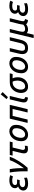

<svg xmlns="http://www.w3.org/2000/svg" viewBox="2279 -3105 1003 5601"><g transform="rotate(-90 2780.5 -304.5)"><path d="M222 13Q158 13 113.5 -4.5Q69 -22 46 -53Q23 -84 23 -127Q23 -159 37 -189.5Q51 -220 78.5 -243.5Q106 -267 143 -278Q119 -290 105 -314.5Q91 -339 91 -369Q91 -404 106.5 -434.5Q122 -465 152.5 -487Q183 -509 226.5 -521Q270 -533 326 -533Q367 -533 405 -526Q443 -519 472 -506L434 -428Q412 -438 380 -444Q348 -450 315 -450Q280 -450 250.5 -442.5Q221 -435 202.5 -416Q184 -397 184 -364Q184 -337 200.5 -322.5Q217 -308 259 -308H345L327 -233H251Q208 -233 179 -219.5Q150 -206 135.5 -185.5Q121 -165 121 -141Q121 -107 150 -89.5Q179 -72 234 -72Q265 -72 296.5 -76.5Q328 -81 353.5 -88.5Q379 -96 392 -104L400 -21Q378 -10 349 -2.5Q320 5 287 9Q254 13 222 13Z M582 0Q585 -56 584 -122Q583 -188 579 -257.5Q575 -327 567.5 -394Q560 -461 549 -521H648Q666 -419 672.5 -311.5Q679 -204 674 -108Q725 -176 771 -247.5Q817 -319 852 -388.5Q887 -458 908 -521H1010Q987 -454 952.5 -385Q918 -316 876 -249Q834 -182 785.5 -119Q737 -56 686 0Z M1237 9Q1195 9 1165.5 -3Q1136 -15 1121.5 -40.5Q1107 -66 1107 -105Q1107 -126 1111 -151Q1115 -176 1122 -203L1179 -438H1041L1061 -521H1451L1431 -438H1278L1216 -184Q1213 -171 1210.5 -158Q1208 -145 1208 -133Q1208 -103 1224.5 -89.5Q1241 -76 1270 -76Q1285 -76 1300 -78Q1315 -80 1330 -85L1323 -2Q1301 3 1279.5 6Q1258 9 1237 9Z M1649 13Q1594 13 1551.5 -10Q1509 -33 1485.5 -76Q1462 -119 1462 -179Q1462 -259 1485.5 -324Q1509 -389 1549 -435.5Q1589 -482 1641.5 -507.5Q1694 -533 1752 -533Q1808 -533 1850 -510Q1892 -487 1915.5 -444.5Q1939 -402 1939 -342Q1939 -262 1916 -196.5Q1893 -131 1853 -84.5Q1813 -38 1760.5 -12.5Q1708 13 1649 13ZM1657 -73Q1685 -73 1711.5 -85Q1738 -97 1761.5 -119.5Q1785 -142 1802.5 -174Q1820 -206 1830.5 -246Q1841 -286 1841 -333Q1841 -388 1814.5 -417.5Q1788 -447 1744 -447Q1716 -447 1689.5 -435Q1663 -423 1639.5 -400.5Q1616 -378 1598.5 -346Q1581 -314 1571 -274Q1561 -234 1561 -187Q1561 -132 1587 -102.5Q1613 -73 1657 -73Z M1995 0 2120 -521H2522L2397 0H2299L2403 -438H2199L2094 0Z M2734 10Q2685 7 2654 -6.5Q2623 -20 2608 -45.5Q2593 -71 2593 -110Q2593 -132 2597.5 -157Q2602 -182 2608 -209L2683 -521H2782L2702 -190Q2699 -173 2696 -158Q2693 -143 2693 -129Q2693 -106 2706 -89.5Q2719 -73 2754 -66ZM2747 -575 2689 -614 2830 -786 2895 -730Z M3054 13Q2994 13 2952.5 -12.5Q2911 -38 2890 -83.5Q2869 -129 2869 -193Q2869 -249 2888.5 -307Q2908 -365 2947 -413.5Q2986 -462 3044.5 -491.5Q3103 -521 3181 -521H3442L3422 -438H3295Q3312 -404 3320 -369Q3328 -334 3328 -296Q3328 -220 3305 -162Q3282 -104 3243 -65.5Q3204 -27 3155 -7Q3106 13 3054 13ZM3060 -73Q3103 -73 3135 -92.5Q3167 -112 3188 -145Q3209 -178 3219.5 -220Q3230 -262 3230 -307Q3230 -344 3222 -377Q3214 -410 3198 -438H3174Q3123 -438 3084 -416Q3045 -394 3019 -358.5Q2993 -323 2980 -282Q2967 -241 2967 -201Q2967 -166 2976 -137Q2985 -108 3005.5 -90.5Q3026 -73 3060 -73Z M3631 13Q3576 13 3533.5 -10Q3491 -33 3467.5 -76Q3444 -119 3444 -179Q3444 -259 3467.5 -324Q3491 -389 3531 -435.5Q3571 -482 3623.5 -507.5Q3676 -533 3734 -533Q3790 -533 3832 -510Q3874 -487 3897.5 -444.5Q3921 -402 3921 -342Q3921 -262 3898 -196.5Q3875 -131 3835 -84.5Q3795 -38 3742.5 -12.5Q3690 13 3631 13ZM3639 -73Q3667 -73 3693.5 -85Q3720 -97 3743.5 -119.5Q3767 -142 3784.5 -174Q3802 -206 3812.5 -246Q3823 -286 3823 -333Q3823 -388 3796.5 -417.5Q3770 -447 3726 -447Q3698 -447 3671.5 -435Q3645 -423 3621.5 -400.5Q3598 -378 3580.5 -346Q3563 -314 3553 -274Q3543 -234 3543 -187Q3543 -132 3569 -102.5Q3595 -73 3639 -73Z M4174 12Q4112 12 4074 -9.5Q4036 -31 4019.5 -68Q4003 -105 4003 -153Q4003 -176 4006.5 -201.5Q4010 -227 4016 -253L4080 -521H4179L4116 -259Q4110 -233 4105 -207Q4100 -181 4100 -158Q4100 -123 4117.5 -99Q4135 -75 4183 -75Q4226 -75 4253.5 -91Q4281 -107 4298.5 -142Q4316 -177 4329 -234L4399 -521H4497L4425 -222Q4415 -176 4398 -134Q4381 -92 4354 -59Q4327 -26 4284 -7Q4241 12 4174 12Z M4470 177 4637 -521H4736L4676 -271Q4668 -239 4662 -209Q4656 -179 4654.5 -154.5Q4653 -130 4660.5 -111.5Q4668 -93 4686.5 -83.5Q4705 -74 4739 -74Q4773 -74 4803 -86Q4833 -98 4863 -127Q4865 -153 4870.5 -183Q4876 -213 4884 -250L4951 -521H5050L4974 -209Q4966 -175 4962.5 -146.5Q4959 -118 4972 -99Q4985 -80 5025 -75L4996 10Q4971 9 4947 3.5Q4923 -2 4904.5 -14.5Q4886 -27 4877 -45Q4841 -17 4800.5 -2.5Q4760 12 4719 12Q4684 12 4658 1Q4632 -10 4614 -28Q4612 -12 4609 5Q4606 22 4601 44L4568 177Z M5311 13Q5247 13 5202.5 -4.5Q5158 -22 5135 -53Q5112 -84 5112 -127Q5112 -159 5126 -189.5Q5140 -220 5167.5 -243.5Q5195 -267 5232 -278Q5208 -290 5194 -314.5Q5180 -339 5180 -369Q5180 -404 5195.5 -434.5Q5211 -465 5241.5 -487Q5272 -509 5315.5 -521Q5359 -533 5415 -533Q5456 -533 5494 -526Q5532 -519 5561 -506L5523 -428Q5501 -438 5469 -444Q5437 -450 5404 -450Q5369 -450 5339.5 -442.5Q5310 -435 5291.5 -416Q5273 -397 5273 -364Q5273 -337 5289.5 -322.5Q5306 -308 5348 -308H5434L5416 -233H5340Q5297 -233 5268 -219.5Q5239 -206 5224.5 -185.5Q5210 -165 5210 -141Q5210 -107 5239 -89.5Q5268 -72 5323 -72Q5354 -72 5385.5 -76.5Q5417 -81 5442.5 -88.5Q5468 -96 5481 -104L5489 -21Q5467 -10 5438 -2.5Q5409 5 5376 9Q5343 13 5311 13Z"/></g></svg>

Font: Ubuntu Sans Medium
Style: Italic
Weight: 500
Italic angle: -13.5°
Designer: Dalton Maag Ltd
Foundry: Dalton Maag Ltd
Version: Version 1.006